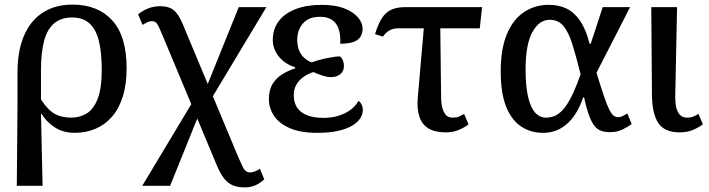

<svg xmlns="http://www.w3.org/2000/svg" viewBox="-20 -567 3080 834"><path d="M53 240 56 -112V-255Q56 -321 71 -374.5Q86 -428 116 -466.5Q146 -505 191 -526Q236 -547 295 -547Q405 -547 467.5 -478.5Q530 -410 530 -270Q530 -201 513.5 -148Q497 -95 466.5 -60Q436 -25 394.5 -7.5Q353 10 304 10Q255 10 218.5 -13.5Q182 -37 160 -73H158L165 240ZM289 -56Q327 -56 357 -74.5Q387 -93 404.5 -138.5Q422 -184 422 -264Q422 -336 410 -387Q398 -438 369.5 -464.5Q341 -491 293 -491Q245 -491 215 -465.5Q185 -440 171.5 -389Q158 -338 158 -263V-135Q187 -90 217 -73Q247 -56 289 -56Z M1043 247Q1014 247 992.5 238.5Q971 230 954.5 209.5Q938 189 923 154L690 -404Q677 -435 670 -450Q663 -465 656.5 -470Q650 -475 640 -475Q629 -475 618.5 -469.5Q608 -464 599 -459L580 -505Q603 -523 626.5 -531.5Q650 -540 675 -540Q703 -540 721 -531.5Q739 -523 753 -502Q767 -481 781 -445L1014 113Q1026 140 1033 155Q1040 170 1048 176Q1056 182 1067 182Q1076 182 1087.5 177.5Q1099 173 1109 166L1128 212Q1108 230 1088 238.5Q1068 247 1043 247ZM598 240 852 -183 863 -117 719 240ZM883 -113 873 -179 1017 -536H1137Z M1357 10Q1286 10 1239.5 -10Q1193 -30 1170.5 -63.5Q1148 -97 1148 -137Q1148 -177 1164.5 -203Q1181 -229 1207 -245Q1233 -261 1262 -270V-275Q1217 -289 1191 -321.5Q1165 -354 1165 -394Q1165 -440 1190 -474Q1215 -508 1263 -527Q1311 -546 1377 -546Q1436 -546 1475.5 -530.5Q1515 -515 1535 -491.5Q1555 -468 1555 -442Q1555 -422 1545.5 -407Q1536 -392 1514.5 -384.5Q1493 -377 1458 -377Q1460 -416 1451 -441.5Q1442 -467 1422.5 -480.5Q1403 -494 1370 -494Q1334 -494 1312.5 -479.5Q1291 -465 1281 -442.5Q1271 -420 1271 -394Q1271 -370 1278.5 -350Q1286 -330 1300.5 -316.5Q1315 -303 1334 -296Q1367 -308 1402.5 -315Q1438 -322 1457 -322Q1467 -313 1470.5 -301.5Q1474 -290 1474 -280Q1474 -257 1457 -244Q1440 -231 1414 -232Q1401 -232 1379.5 -239Q1358 -246 1341 -254Q1316 -246 1297 -232Q1278 -218 1267 -198.5Q1256 -179 1256 -154Q1256 -121 1271 -99Q1286 -77 1315 -66Q1344 -55 1386 -55Q1421 -55 1450 -64Q1479 -73 1502 -89.5Q1525 -106 1537 -129Q1545 -124 1550.5 -113Q1556 -102 1556 -89Q1556 -70 1544.5 -52.5Q1533 -35 1509.5 -21Q1486 -7 1448.5 1.5Q1411 10 1357 10Z M1643 -408 1609 -419Q1618 -449 1629 -471Q1640 -493 1654.5 -507.5Q1669 -522 1690.5 -529Q1712 -536 1742 -536H2074L2064 -444H1709Q1697 -444 1686 -441Q1675 -438 1664 -430Q1653 -422 1643 -408ZM1916 8Q1870 8 1841.5 -9Q1813 -26 1801.5 -61Q1790 -96 1795 -147L1825 -490H1892L1896 -146Q1896 -121 1901 -100.5Q1906 -80 1916.5 -68Q1927 -56 1946 -56Q1963 -56 1973.5 -60.5Q1984 -65 1996 -72L2015 -27Q2001 -15 1975 -3.5Q1949 8 1916 8Z M2338 10Q2286 10 2244.5 -17Q2203 -44 2179 -102.5Q2155 -161 2155 -257Q2155 -354 2181.5 -418Q2208 -482 2255.5 -514Q2303 -546 2364 -546Q2407 -546 2440.5 -530Q2474 -514 2499.5 -477Q2525 -440 2541 -377H2546L2598 -536H2717L2571 -251Q2590 -189 2603 -150.5Q2616 -112 2626 -92Q2636 -72 2645 -65Q2654 -58 2665 -58Q2675 -58 2685 -63Q2695 -68 2705 -74L2724 -28Q2707 -16 2684 -4.5Q2661 7 2629 7Q2604 7 2587 -0.5Q2570 -8 2558 -26Q2546 -44 2536 -73Q2526 -102 2517 -144H2513Q2499 -101 2475.5 -66Q2452 -31 2417.5 -10.5Q2383 10 2338 10ZM2352 -56Q2380 -56 2401 -69.5Q2422 -83 2439.5 -108.5Q2457 -134 2472 -168Q2487 -202 2502 -244Q2483 -321 2466.5 -374Q2450 -427 2427.5 -454Q2405 -481 2368 -481Q2345 -481 2326.5 -468Q2308 -455 2293 -428.5Q2278 -402 2270.5 -361Q2263 -320 2263 -266Q2263 -192 2274 -145.5Q2285 -99 2305 -77.5Q2325 -56 2352 -56Z M2933 8Q2868 8 2841 -30.5Q2814 -69 2812 -147L2809 -536H2921L2913 -146Q2913 -121 2917.5 -100.5Q2922 -80 2933.5 -68Q2945 -56 2964 -56Q2980 -56 2991 -60.5Q3002 -65 3014 -72L3033 -27Q3018 -15 2992 -3.5Q2966 8 2933 8Z"/></svg>

Font: ET Text
Style: Regular
Weight: 470
Designer: Monotype Design Team
Foundry: Monotype Imaging Inc.
Version: Version 2.009